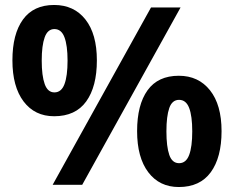

<svg xmlns="http://www.w3.org/2000/svg" viewBox="-20 -744 942 773"><path d="M198 -724Q278 -724 324 -665.5Q370 -607 370 -501Q370 -395 327 -335.5Q284 -276 198 -276Q120 -276 75 -335.5Q30 -395 30 -501Q30 -607 72.5 -665.5Q115 -724 198 -724ZM199 -627Q172 -627 160 -594Q148 -561 148 -500Q148 -439 160 -405.5Q172 -372 199 -372Q227 -372 239.5 -405Q252 -438 252 -500Q252 -561 239.5 -594Q227 -627 199 -627ZM707 -714 311 0H192L588 -714ZM700 -439Q779 -439 825.5 -380.5Q872 -322 872 -216Q872 -110 828.5 -50.5Q785 9 700 9Q622 9 577 -50.5Q532 -110 532 -216Q532 -322 574 -380.5Q616 -439 700 -439ZM701 -342Q673 -342 661.5 -309Q650 -276 650 -215Q650 -154 661.5 -120.5Q673 -87 701 -87Q729 -87 741.5 -120Q754 -153 754 -215Q754 -277 741.5 -309.5Q729 -342 701 -342Z"/></svg>

Font: Noto Sans Lao UI
Style: Regular
Weight: 400
Designer: Monotype Design Team
Foundry: Monotype Imaging Inc.
Version: Version 2.000